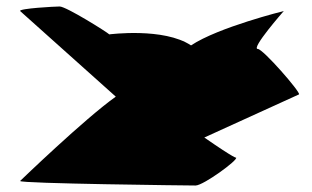

<svg xmlns="http://www.w3.org/2000/svg" viewBox="-20 -572 963 592"><path d="M42 -14C38 -6 563 0 583 0C607 0 715 -79 708 -86C708 -86 708 -80 610 -148L902 -281C907 -288 791 -421 775 -421C752 -421 855 -538 855 -538C855 -538 653 -488 569 -432C485 -488 317 -466 317 -466C310 -473 184 -552 164 -552C150 -552 38 -546 42 -538L337 -274C241 -206 42 -14 42 -14Z"/></svg>

Font: Ampere
Style: SCUltExt
Weight: 400
Version: Version 1